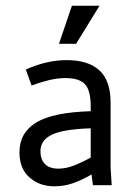

<svg xmlns="http://www.w3.org/2000/svg" viewBox="-20 -655 478 679"><path d="M171.9 3.9Q120.1 3.9 84.5 -27.3Q48.8 -58.6 48.8 -116.2Q48.8 -185.5 107.9 -221.7Q167 -257.8 300.8 -261.7V-278.3Q300.8 -335 280.8 -356.9Q260.7 -378.9 210.9 -378.9Q183.6 -378.9 153.3 -371.6Q123 -364.3 91.8 -352.5L71.3 -409.2Q145.5 -442.4 215.8 -442.4Q292 -442.4 331.5 -406.2Q371.1 -370.1 371.1 -292V-62.5L375 0H308.6L303.7 -38.1Q270.5 -18.6 238.8 -7.3Q207 3.9 171.9 3.9ZM186.5 -58.6Q211.9 -58.6 239.3 -68.8Q266.6 -79.1 300.8 -97.7V-201.2Q204.1 -198.2 163.6 -178.7Q123 -159.2 123 -120.1Q123 -91.8 138.7 -75.2Q154.3 -58.6 186.5 -58.6ZM332 -634.8 249 -500H188.5L234.4 -634.8Z"/></svg>

Font: Sudo Variable
Style: Regular
Weight: 400
Monospace: yes
Designer: Jens Kutilek
Foundry: Jens Kutilek
Version: Version 0.040